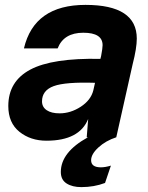

<svg xmlns="http://www.w3.org/2000/svg" viewBox="-20 -562 604 786"><path d="M540 -404Q540 -365 523 -299L456 0Q413 14 383 41.5Q353 69 353 94Q353 123 393 123Q411 123 434 116L410 187Q365 204 313 204Q276 204 252.5 189Q229 174 229 142Q229 61 340 0H335L341 -75Q305 14 170 14Q105 14 59.5 -22.5Q14 -59 14 -128Q14 -229 104 -277Q194 -325 391 -321L394 -333Q400 -365 400 -377Q400 -428 321 -428Q241 -428 216 -364H78Q120 -542 330 -542Q540 -542 540 -404ZM152 -147Q152 -124 171 -111Q190 -98 224 -98Q269 -98 310.5 -125Q352 -152 362 -192L369 -223Q248 -227 200 -209.5Q152 -192 152 -147Z"/></svg>

Font: Nacelle Bold
Style: Italic
Weight: 700
Italic angle: -12°
Designer: Sora Sagano
Foundry: Sora Sagano
Version: Version 1.000;FEAKit 1.0